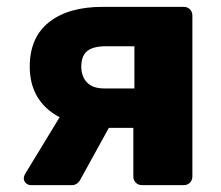

<svg xmlns="http://www.w3.org/2000/svg" viewBox="-20 -540 644 560"><path d="M394 0Q383.4 0 376.1 -7.2Q368.9 -14.5 368.9 -25.1V-167.1H285.2V-172.1Q178.7 -172.1 122.7 -218.6Q66.8 -265.1 66.8 -345.4Q66.8 -430.9 123.1 -475.4Q179.5 -520 279.5 -520H516Q526.6 -520 533.9 -512.8Q541.1 -505.5 541.1 -494.9V-25.1Q541.1 -14.5 533.9 -7.2Q526.6 0 516 0ZM70.6 0Q61.4 0 55.4 -6Q49.4 -12 49.4 -20Q49.4 -22.8 50.6 -26.5Q51.8 -30.3 54.3 -34.4L161 -209.8L307.2 -184.8L213.7 -15Q210.4 -8.8 204.1 -4.4Q197.9 0 189.9 0ZM284.9 -282H372V-405.1H288.6Q252.1 -405.1 234.6 -391.3Q217.1 -377.4 217.1 -345.4Q217.1 -317.1 233.7 -299.6Q250.2 -282 284.9 -282Z"/></svg>

Font: Rubik Light
Style: Regular
Weight: 300
Designer: Hubert and Fischer
Foundry: Hubert and Fischer
Version: Version 2.300;gftools[0.9.30]